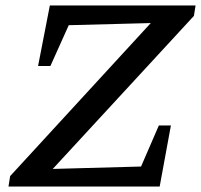

<svg xmlns="http://www.w3.org/2000/svg" viewBox="-20 -681 734 701"><path d="M688 -623 142 -31 128 -63 495 -73 560 -223H604L563 0H11L17 -38L561 -630L576 -598L231 -589L164 -440H119L162 -661H694Z"/></svg>

Font: Piazzolla Thin SemiBold
Style: Italic
Weight: 600
Italic angle: -11.3°
Version: Version 2.005